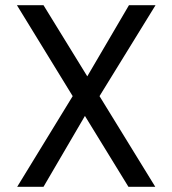

<svg xmlns="http://www.w3.org/2000/svg" viewBox="-20 -717 661 737"><path d="M362 -348 576 0H473L306 -272L147 0H46L259 -348L45 -697H147L315 -424L475 -697H577Z"/></svg>

Font: A Bank Premium Regular
Style: Regular
Weight: 400
Designer: Ninad Kale (Devanagari), Jonny Pinhorn (Latin), Htun Naung (Myanmar)
Foundry: Indian Type Foundry
Version: 4.004